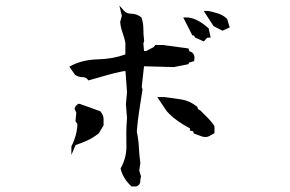

<svg xmlns="http://www.w3.org/2000/svg" viewBox="-20 -736 1040 688"><path d="M435.1 -313.5 431.2 -362.3 435.1 -406.2 429.7 -481H422.4Q391.6 -475.1 361.6 -466.3Q331.5 -457.5 296.9 -447.8Q293.9 -451.7 293 -452.6Q286.1 -459.5 276.4 -459.5Q261.2 -459.5 249 -467.8L228.5 -497.1L233.9 -500Q274.9 -522 332 -523.4Q384.8 -524.9 429.2 -541V-583.5Q425.3 -601.6 419.4 -618.2Q412.6 -636.7 410.6 -656.7L416.5 -679.7L407.7 -716.3Q423.3 -698.7 424.3 -697.3Q434.6 -687 449.2 -687Q469.7 -687 485.8 -674.3L486.8 -673.3Q493.7 -654.3 493.7 -632.6Q493.7 -610.8 496.6 -589.4L493.7 -580.6L496.1 -553.2H503.4L531.2 -567.4L536.1 -574.7H563L655.3 -562.5L658.7 -552.2Q676.8 -547.4 676.8 -528.8Q676.8 -524.9 675.8 -517.1L658.2 -512.2L654.8 -505.9L603 -495.6L496.1 -498.5L487.8 -424.3L490.7 -415.5Q484.9 -377.9 479 -340.3Q473.1 -302.7 470.2 -264.2Q476.1 -237.8 477.5 -209.5Q479 -181.2 482.9 -151.4L479 -124.5L485.4 -103.5Q482.9 -96.7 482.9 -87.9Q482.9 -73.7 469.7 -68.4L468.8 -67.9H451.2Q420.9 -95.7 412.6 -130.4L412.1 -132.8L413.1 -134.3Q433.1 -169.9 433.1 -211.9Q433.1 -215.8 432.9 -225.6Q432.6 -235.4 432.6 -259Q432.6 -282.7 435.1 -313.5ZM235.8 -211.4Q256.8 -253.4 257.3 -292L250.5 -301.3L253.4 -332L247.1 -346.7L252.4 -358.9H257.3V-363.8H264.6H265.6L339.4 -337.4Q351.1 -323.2 351.1 -310.1V-286.6L334 -258.3Q314.5 -242.7 292.5 -232.4Q271.5 -223.1 251 -216.3L235.8 -180.7ZM660.6 -268.1V-275.9Q612.8 -301.8 588.4 -326.2Q583 -331.5 577.6 -337.4L543.5 -388.2H553.7H568.8Q600.6 -384.3 630.1 -379.6Q659.7 -375 686 -354L687 -353L689.9 -344.7L697.8 -340.3L725.6 -312.5Q738.8 -299.3 748.5 -283.7V-258.8Q736.8 -252 731 -249Q724.1 -245.1 717.8 -245.1Q711.4 -245.1 704.6 -246.6L674.3 -257.8L672.4 -265.6ZM675.3 -608.9H669.4L636.7 -673.3H645.5H654.8Q674.8 -670.4 691.9 -660.6Q709 -650.9 727.5 -634.8L734.9 -601.6L722.2 -600.6L710.4 -587.4L678.7 -601.6ZM710 -696.8H726.1Q744.6 -692.9 762.5 -687.3Q780.3 -681.6 793.9 -668L803.2 -637.7L777.3 -626L745.1 -642.6Z"/></svg>

Font: Bakudai
Style: Medium
Weight: 500
Version: Version 1.48